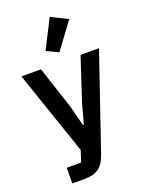

<svg xmlns="http://www.w3.org/2000/svg" viewBox="-182 -890 887 1175"><g transform="rotate(-20 262.0 -302.5)"><path d="M404 -752 296 -805 201 -618 278 -581ZM303 -246 267 -114H261L227 -246L136 -522H9L196 25L172 98H78V200H155C241 200 278 168 304 93L514 -522H394Z"/></g></svg>

Font: Braiins Sans SemiBold
Style: Regular
Weight: 600
Designer: Mike Abbink, Paul van der Laan, Pieter van Rosmalen, Jiri Chlebus, Lubos Buracinsky
Foundry: Bold Monday, Sudetype
Version: Version 1.000;hotconv 1.0.109;makeotfexe 2.5.65596